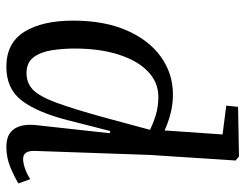

<svg xmlns="http://www.w3.org/2000/svg" viewBox="-106 -458 790 619"><g transform="rotate(-90 289.5 -148.0)"><path d="M113 -432Q114 -469 87 -469Q73 -469 54 -462Q35 -455 22 -446L8 -484Q29 -497 60 -510Q91 -523 126 -523Q167 -523 184 -497.5Q201 -472 196 -426L170 -190L177 -188L212 -325Q237 -423 275 -473Q313 -523 384 -523Q461 -523 497 -465Q533 -407 533 -308Q533 -207 501.5 -135Q470 -63 416 -24.5Q362 14 295 14Q260 14 228.5 5Q197 -4 179 -13L166 174L259 186L255 224L95 227L82 216L100 -60ZM364 -458Q331 -458 309.5 -436.5Q288 -415 268 -360.5Q248 -306 221 -208L181 -60Q203 -49 229.5 -41Q256 -33 287 -33Q334 -33 369 -66.5Q404 -100 423.5 -161Q443 -222 443 -303Q443 -341 437.5 -376.5Q432 -412 415 -435Q398 -458 364 -458Z"/></g></svg>

Font: Literata 36pt
Style: Italic
Weight: 400
Italic angle: -2°
Designer: Latin by Veronika Burian and Jose Scaglione. Greek by Irene Vlachou. Cyrillic by Vera Evstafieva
Foundry: TypeTogether
Version: Version 3.002